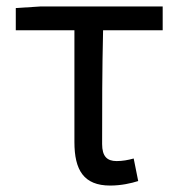

<svg xmlns="http://www.w3.org/2000/svg" viewBox="-20 -563 553 596"><path d="M29 -538V-469H211V-122C211 -35 240 13 322 13C356 13 387 6 409 -1L395 -71C377 -66 360 -63 342 -63C312 -63 297 -78 297 -116C297 -226 297 -346 300 -469H485V-543H107Z"/></svg>

Font: Kinto Sans
Style: Regular
Weight: 400
Designer: Authors: Ryoko NISHIZUKA  (kana & ideographs); Paul D. Hunt (Latin, Greek & Cyrillic); Wenlong ZHANG  (bopomofo); Sandol
Foundry: Adobe Systems Incorporated, ookami Inc.
Version: Version 0.001